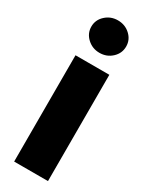

<svg xmlns="http://www.w3.org/2000/svg" viewBox="-204 -814 664 854"><g transform="rotate(30 128.0 -387.5)"><path d="M41 0V-545.9H214.8V0ZM127.4 -608.4Q90.8 -608.4 64.5 -632.8Q38.1 -657.2 38.1 -691.9Q38.1 -726.6 64.5 -750.7Q90.8 -774.9 127.4 -774.9Q164.6 -774.9 190.7 -750.7Q216.8 -726.6 216.8 -691.9Q216.8 -657.2 190.7 -632.8Q164.6 -608.4 127.4 -608.4Z"/></g></svg>

Font: Inter Tight ExtraBold
Style: Regular
Weight: 800
Designer: Rasmus Andersson
Foundry: rsms
Version: Version 3.004; ttfautohint (v1.8.4.7-5d5b)